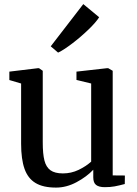

<svg xmlns="http://www.w3.org/2000/svg" viewBox="-20 -882 651 914"><path d="M424 -37.5V-74Q392.5 -40.5 344.5 -14.8Q296.5 11 246.5 11Q185.5 11 149.2 -10.8Q113 -32.5 96.8 -78.2Q80.5 -124 80.5 -198V-484.5L24.5 -501V-541L161.5 -557.5H165.5L183.5 -545V-204Q183.5 -149.5 191.5 -118Q199.5 -86.5 220.2 -71.5Q241 -56.5 279.5 -56.5Q319 -56.5 354 -73.2Q389 -90 414 -112.5V-484.5L344 -501.5V-541L490.5 -557.5H495L516.5 -545V-47L574.5 -46.5L574 -6Q546 1.5 525.8 5.2Q505.5 9 479 9Q451 9 437.5 -1.5Q424 -12 424 -37.5ZM256 -632 221.5 -661.5 376.5 -862.5 452 -800Q437.5 -776.5 401 -741.2Q364.5 -706 323.8 -675Q283 -644 257.5 -632Z"/></svg>

Font: Merriweather 12pt
Style: Regular
Weight: 400
Designer: Eben Sorkin
Foundry: Eben Sorkin
Version: Version 2.100